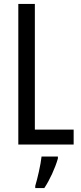

<svg xmlns="http://www.w3.org/2000/svg" viewBox="-20 -734 411 975"><path d="M73 0H354V-76H157V-714H73ZM274 71V61H191C187 101 170 174 159 210V221H205C232 181 260 120 274 71Z"/></svg>

Font: Noto Sans Arabic UI XCn
Style: Regular
Weight: 400
Width: 2
Designer: Monotype Design Team, Nadine Chahine and Nizar Qandah
Foundry: Monotype Imaging Inc.
Version: Version 2.010